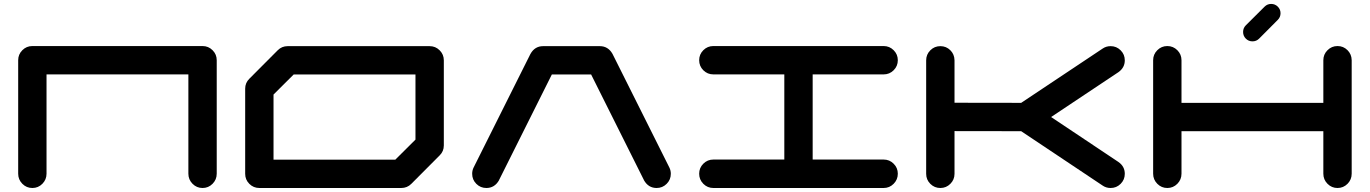

<svg xmlns="http://www.w3.org/2000/svg" viewBox="-20 -939 6843 959"><path d="M991.7 -709Q1021 -709 1041.7 -688.2Q1062.5 -667.5 1062.5 -638.2V-71.3Q1062.5 -42 1041.7 -21Q1021 0 991.7 0Q962.4 0 941.7 -21Q920.9 -42 920.9 -71.3V-567.4H212.4V-71.3Q212.4 -42 191.7 -21Q170.9 0 141.6 0Q112.3 0 91.6 -21Q70.8 -42 70.8 -71.3V-638.2Q70.8 -667.5 91.6 -688.2Q112.3 -709 141.6 -709Z M2055.2 -241.7V-566.9H1446.8L1346.2 -466.8V-141.6H1954.6ZM2126 -708.5Q2155.3 -708.5 2176 -687.7Q2196.8 -667 2196.8 -637.7V-212.4Q2196.8 -183.1 2175.8 -162.6L2034.2 -20.5Q2013.7 0 1983.9 0H1275.4Q1246.1 0 1225.3 -20.8Q1204.6 -41.5 1204.6 -70.8V-496.1Q1204.6 -525.4 1225.6 -545.9L1367.2 -688Q1387.7 -708.5 1417 -708.5Z M3323.2 -102.5Q3330.6 -87.9 3330.6 -70.8Q3330.6 -41.5 3309.8 -20.8Q3289.1 0 3259.8 0Q3218.3 0 3196.3 -39.1V-39.6H3195.8V-40.5L2932.6 -566.9H2736.3L2473.1 -40.5Q2473.1 -40 2472.7 -39.6V-39.1Q2450.7 0 2409.2 0Q2379.9 0 2359.1 -20.8Q2338.4 -41.5 2338.4 -70.8Q2338.4 -87.9 2345.7 -102.5L2628.9 -668.5V-668.9L2629.4 -669.4Q2650.9 -708.5 2692.9 -708.5H2976.1Q3017.6 -708.5 3039.6 -669.4Q3039.6 -668.9 3040 -668.9V-668.5Z M4393.6 -142.1Q4422.9 -142.1 4443.6 -121.3Q4464.4 -100.6 4464.4 -71.3Q4464.4 -42 4443.6 -21Q4422.9 0 4393.6 0H3543Q3513.7 0 3492.9 -21Q3472.2 -42 3472.2 -71.3Q3472.2 -100.6 3492.9 -121.3Q3513.7 -142.1 3543 -142.1H3897.5V-567.4H3543Q3513.7 -567.4 3492.9 -588.1Q3472.2 -608.9 3472.2 -638.2Q3472.2 -667.5 3492.9 -688.2Q3513.7 -709 3543 -709H4393.6Q4422.9 -709 4443.6 -688.2Q4464.4 -667.5 4464.4 -638.2Q4464.4 -608.9 4443.6 -588.1Q4422.9 -567.4 4393.6 -567.4H4039.1V-142.1Z M5566.4 -129.9Q5598.1 -107.9 5598.1 -70.8Q5598.1 -41.5 5577.4 -20.8Q5556.6 0 5527.3 0Q5504.9 0 5487.3 -12.2L5080.6 -283.7L4747.6 -284.2V-70.8Q4747.6 -41.5 4726.8 -20.8Q4706.1 0 4676.8 0Q4647.5 0 4626.7 -20.8Q4606 -41.5 4606 -70.8V-637.7Q4606 -667 4626.7 -687.7Q4647.5 -708.5 4676.8 -708.5Q4706.1 -708.5 4726.6 -688.2Q4747.1 -668 4747.6 -637.7V-425.8L5080.6 -425.3L5487.3 -696.3Q5504.9 -708.5 5527.3 -708.5Q5556.6 -708.5 5577.4 -687.7Q5598.1 -667 5598.1 -637.7Q5598.1 -601.1 5566.4 -578.6L5230 -354.5Z M6731.4 -638.2V-71.3Q6731.4 -42 6710.7 -21Q6689.9 0 6660.6 0Q6631.3 0 6610.6 -21Q6589.8 -42 6589.8 -71.3V-283.7H5881.3V-71.3Q5881.3 -42 5860.6 -21Q5839.8 0 5810.5 0Q5781.2 0 5760.5 -21Q5739.7 -42 5739.7 -71.3V-638.2Q5739.7 -667.5 5760.5 -688.2Q5781.2 -709 5810.5 -709Q5839.8 -709 5860.6 -688.2Q5881.3 -667.5 5881.3 -638.2V-425.3H6589.8V-638.2Q6589.8 -667.5 6610.6 -688.2Q6631.3 -709 6660.6 -709Q6689.9 -709 6710.4 -688.5Q6731 -668 6731.4 -638.2ZM6235.8 -732.4Q6216.3 -732.4 6202.6 -746.1Q6189 -759.8 6189 -779.3Q6189 -798.8 6202.6 -812.5L6296.4 -905.8Q6310.1 -919.4 6329.1 -919.4Q6348.6 -919.4 6362.3 -905.8Q6376 -892.1 6376 -873Q6376 -853.5 6362.3 -839.8L6269 -746.1Q6255.4 -732.4 6235.8 -732.4Z"/></svg>

Font: Robtronika
Style: Regular
Weight: 400
Designer: GGBot
Version: 1.00